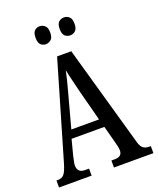

<svg xmlns="http://www.w3.org/2000/svg" viewBox="-164 -1010 910 1107"><g transform="rotate(-20 291.0 -456.0)"><path d="M3 0V-43H14Q36 -43 49.5 -58Q63 -73 77 -120L251 -714H338L514 -92Q522 -64 536 -53.5Q550 -43 574 -43H582V0H340V-43H361Q406 -43 406 -81Q406 -92 402.5 -108Q399 -124 395 -138L368 -239H167L143 -147Q141 -135 136.5 -117.5Q132 -100 132 -87Q132 -67 143 -55Q154 -43 179 -43H203V0ZM184 -290H354L304 -481Q294 -524 285 -559Q276 -594 271 -622Q265 -594 256.5 -560Q248 -526 238 -490ZM365 -802Q346 -802 332.5 -814Q319 -826 319 -857Q319 -888 332.5 -900Q346 -912 365 -912Q382 -912 396 -900Q410 -888 410 -857Q410 -826 396 -814Q382 -802 365 -802ZM215 -802Q197 -802 184 -814Q171 -826 171 -857Q171 -888 184 -900Q197 -912 215 -912Q232 -912 246.5 -900Q261 -888 261 -857Q261 -826 246.5 -814Q232 -802 215 -802Z"/></g></svg>

Font: Noto Serif ExtraCondensed Medium
Style: Regular
Weight: 500
Width: 2
Designer: Monotype Design Team
Foundry: Monotype Imaging Inc.
Version: Version 2.015